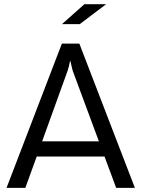

<svg xmlns="http://www.w3.org/2000/svg" viewBox="-20 -912 685 932"><path d="M367.2 -794.9H280.8L389.6 -891.6H495.1ZM487.3 -152.3H158.2L103 0H11.7L280.3 -700.2H365.2L634.8 0H543.9ZM460 -226.1 333 -568.4Q331.1 -576.2 327.6 -590.1Q324.2 -604 321.8 -615.2H319.8Q318.8 -607.9 314.5 -590.3Q310.1 -572.8 308.1 -568.4L184.6 -226.1Z"/></svg>

Font: Selawik
Style: Regular
Weight: 400
Designer: Aaron Bell
Foundry: Microsoft Corporation
Version: Version 1.01